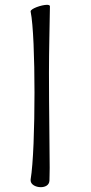

<svg xmlns="http://www.w3.org/2000/svg" viewBox="-20 -709 376 796"><path d="M149 67C167 67 184 59 185 40C185 28 186 9 186 -13C186 -100 183 -253 183 -407C183 -504 186 -601 187 -683C187 -687 182 -689 175 -689C152 -689 107 -673 107 -662V-661C118 -608 123 -468 123 -325C123 -179 118 -30 107 35V39C107 56 128 67 149 67Z"/></svg>

Font: Style Script
Style: Regular
Weight: 400
Designer: Robert E. Leuschke
Foundry: Robert E. Leuschke
Version: Version 1.010